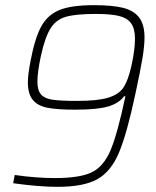

<svg xmlns="http://www.w3.org/2000/svg" viewBox="-20 -716 603 744"><path d="M31 -6 37 -38Q119 -26 193 -26Q289 -26 335 -48Q381 -70 408 -133Q435 -196 466 -343H461Q441 -316 399.5 -303.5Q358 -291 271 -291Q201 -291 163.5 -298.5Q126 -306 107 -329Q88 -352 88 -398Q88 -426 98 -478Q115 -568 139.5 -613Q164 -658 210 -677Q256 -696 344 -696Q414 -696 455.5 -686Q497 -676 518.5 -649Q540 -622 540 -570Q540 -538 531.5 -487.5Q523 -437 505 -354Q472 -198 441 -124.5Q410 -51 357 -21.5Q304 8 203 8Q131 8 31 -6ZM489 -460Q503 -522 503 -566Q503 -606 487.5 -626.5Q472 -647 440 -654.5Q408 -662 351 -662Q274 -662 235.5 -651Q197 -640 175.5 -605.5Q154 -571 138 -497Q125 -436 125 -400Q125 -366 139 -350Q153 -334 184 -329.5Q215 -325 279 -325Q360 -325 401 -338Q442 -351 459.5 -378.5Q477 -406 489 -460Z"/></svg>

Font: Saira Semi Condensed Thin
Style: Italic
Weight: 100
Width: 4
Italic angle: -12°
Designer: Hector Gatti with collaboration of the Omnibus-Type team
Foundry: Omnibus-Type
Version: Version 1.001; ttfautohint (v1.8)